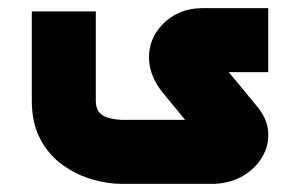

<svg xmlns="http://www.w3.org/2000/svg" viewBox="-20 -314 736 471"><path d="M277 137Q245 137 207.5 126.5Q170 116 135.5 92Q101 68 79.5 28.5Q58 -11 58 -67V-286H215V-67Q215 -51 221.5 -41Q228 -31 242.5 -26Q257 -21 278 -20H456Q452 -17 450 -14Q448 -11 444 -8L379 -87Q351 -122 346.5 -158.5Q342 -195 358 -225.5Q374 -256 405 -275Q436 -294 477 -294H638V-137H522Q524 -141 525 -145Q526 -149 528 -153L609 -55Q636 -23 638 10Q640 43 623 71.5Q606 100 576 117.5Q546 135 507 137Z"/></svg>

Font: Mada ExtraBold
Style: Regular
Weight: 800
Designer: Khaled Hosny
Version: Version 1.5